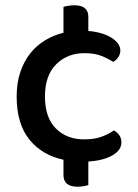

<svg xmlns="http://www.w3.org/2000/svg" viewBox="-20 -598 520 726"><path d="M299 -397Q235 -397 192.5 -355Q150 -313 150 -233Q150 -154 191 -112.5Q232 -71 298 -71Q337 -71 364 -81Q391 -91 411 -105Q424 -97 431.5 -86Q439 -75 439 -59Q439 -30 405 -10.5Q371 9 314 13V102Q308 104 297 106Q286 108 273 108Q220 108 220 64V6Q139 -11 91 -70.5Q43 -130 43 -233Q43 -284 56.5 -324.5Q70 -365 93.5 -395Q117 -425 149.5 -445Q182 -465 220 -474V-572Q226 -574 237.5 -576Q249 -578 262 -578Q314 -578 314 -534V-481Q369 -476 402 -455Q435 -434 435 -407Q435 -393 427 -381.5Q419 -370 408 -364Q388 -377 362.5 -387Q337 -397 299 -397Z"/></svg>

Font: Baloo Paaji 2 Medium
Style: Regular
Weight: 500
Designer: Shuchita Grover, Noopur Datye and Ek Type
Foundry: Ek Type
Version: Version 1.640;hotconv 1.0.111;makeotfexe 2.5.65597; ttfautoh